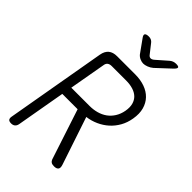

<svg xmlns="http://www.w3.org/2000/svg" viewBox="-280 -1050 1160 1160"><g transform="rotate(45 300.0 -470.0)"><path d="M159 -400H316Q347 -400 376 -408Q405 -416 428 -432.5Q451 -449 467 -474.5Q483 -500 489 -533Q495 -567 488 -592Q481 -617 464 -633Q447 -649 421 -657Q395 -665 363 -665H239Q222 -665 212 -657Q202 -649 200 -632ZM147 -335 92 -22Q89 -6 79.5 2Q70 10 54 10Q37 10 31 2Q25 -6 28 -22L140 -663Q146 -697 166 -713.5Q186 -730 220 -730H375Q420 -730 457 -717Q494 -704 518.5 -678.5Q543 -653 553 -616.5Q563 -580 555 -533Q548 -491 529 -457.5Q510 -424 482.5 -399.5Q455 -375 420.5 -359.5Q386 -344 348 -339L450 -34Q458 -11 450 -0.5Q442 10 421 10Q405 10 396.5 4.5Q388 -1 384 -12L278 -335ZM273 -950Q284 -950 293 -945.5Q302 -941 308 -933L352 -877Q361 -864 372.5 -864Q384 -864 398 -877L463 -934Q472 -942 482.5 -946Q493 -950 505 -950Q527 -950 529 -942Q531 -934 513 -917L425 -835Q411 -823 393.5 -816.5Q376 -810 363 -810Q350 -810 335 -816.5Q320 -823 310 -835L252 -916Q239 -933 244.5 -941.5Q250 -950 273 -950Z"/></g></svg>

Font: Maple Mono ExtraLight
Style: Italic
Weight: 275
Italic angle: -10°
Monospace: yes
Designer: subframe7536
Version: Version 7.000